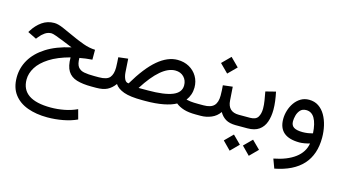

<svg xmlns="http://www.w3.org/2000/svg" viewBox="-92 -883 2825 1572"><g transform="rotate(15 1320.5 -97.5)"><path d="M48.8 85.4Q48.8 4.9 89.6 -65.2Q130.4 -135.3 212.6 -187.7Q294.9 -240.2 418.9 -267.6Q378.9 -284.2 340.1 -299.8Q301.3 -315.4 272.2 -325.9Q243.2 -336.4 231.4 -336.4Q201.7 -336.4 176.5 -319.1Q151.4 -301.8 132.3 -277.3L119.1 -260.7L44.4 -297.4L51.8 -309.1Q84 -361.3 129.2 -392.8Q174.3 -424.3 231.9 -424.3Q262.2 -424.3 306.4 -405.8Q350.6 -387.2 402.3 -362.8Q454.1 -338.4 507.6 -319.1Q561 -299.8 609.9 -298.3V-214.4Q552.2 -210.4 503.4 -200.7Q503.4 -148.9 521.2 -125.2Q539.1 -101.6 573.7 -95.2Q608.4 -88.9 658.2 -88.9H697.8V0H659.7Q584 0 533.4 -15.4Q482.9 -30.8 457.8 -71.3Q432.6 -111.8 432.6 -186.5Q327.6 -158.2 261 -115.5Q194.3 -72.8 162.8 -22Q131.3 28.8 131.3 81.1Q131.3 252.4 381.3 252.4Q436.5 252.4 494.4 241.5Q552.2 230.5 602.5 207L624.5 288.6Q573.2 312.5 507.6 325Q441.9 337.4 374 337.4Q280.3 337.4 206.8 310.8Q133.3 284.2 91.1 228.3Q48.8 172.4 48.8 85.4Z M1116.2 0H1090.3Q986.8 0 932.6 -19.5Q878.4 -39.1 856 -74.2Q827.6 -35.6 792.2 -17.8Q756.8 0 698.2 0H678.2L678.7 -88.9H698.2Q766.6 -88.9 790.3 -117.9Q814 -147 814 -202.1Q814 -225.6 812.3 -245.6Q810.5 -265.6 809.6 -288.6L891.1 -298.3L898.4 -184.1Q900.9 -151.4 912.1 -127.7Q923.3 -104 946.8 -104Q1034.2 -252.4 1117.9 -323Q1201.7 -393.6 1285.6 -393.6Q1341.3 -393.6 1384.5 -369.4Q1427.7 -345.2 1452.1 -303.7Q1476.6 -262.2 1476.6 -210Q1476.1 -147 1439 -98.1Q1453.1 -94.7 1475.8 -91.8Q1498.5 -88.9 1543 -88.9H1557.6V0H1543.5Q1481.4 0 1441.2 -12.7Q1400.9 -25.4 1373.5 -47.9Q1333.5 -25.4 1268.1 -12.7Q1202.6 0 1116.2 0ZM1289.6 -304.7Q1171.9 -304.7 1035.2 -88.9H1114.3Q1253.4 -88.9 1321.8 -116.7Q1390.1 -144.5 1390.1 -205.1Q1390.1 -248 1362.5 -276.4Q1335 -304.7 1289.6 -304.7Z M1695.8 -288.6 1777.3 -298.3 1785.2 -184.1Q1791 -88.9 1884.3 -88.9H1894.5V0H1883.3Q1829.1 0 1796.6 -19.5Q1764.2 -39.1 1744.1 -74.7Q1717.8 -36.1 1674.8 -18.1Q1631.8 0 1585 0H1538.1V-88.9H1585Q1647 -88.9 1673.6 -116.7Q1700.2 -144.5 1700.2 -202.1Q1700.2 -225.6 1699 -246.6Q1697.8 -267.6 1695.8 -288.6ZM1705.1 -531.7 1775.9 -460.9 1705.1 -390.1 1634.3 -460.9Z M1874 -88.9H1980Q2028.8 -88.9 2046.1 -117.2Q2063.5 -145.5 2063.5 -189Q2063.5 -220.7 2057.6 -256.8Q2051.8 -293 2044.9 -329.6L2129.9 -351.1Q2138.2 -312 2143.1 -274.4Q2147.9 -236.8 2147.9 -202.6Q2147.9 -144 2131.8 -98.1Q2115.7 -52.2 2079.1 -26.1Q2042.5 0 1981 0H1874ZM2050.3 77.6 2118.7 145.5 2050.3 214.4 1982.4 145.5ZM1888.2 77.6 1956.5 145.5 1888.2 214.4 1820.3 145.5Z M2592.3 -83.5Q2592.3 201.7 2279.3 261.7L2250.5 184.1Q2362.8 162.6 2429.7 112.5Q2496.6 62.5 2508.8 -13.2Q2490.2 -7.3 2465.8 -2.9Q2441.4 1.5 2422.9 1.5Q2244.6 1.5 2244.6 -149.9Q2244.6 -186 2255.6 -222.4Q2266.6 -258.8 2287.8 -289.3Q2309.1 -319.8 2339.8 -338.4Q2370.6 -356.9 2409.7 -356.9Q2456.1 -356.9 2490.5 -334Q2524.9 -311 2547.4 -272Q2569.8 -232.9 2581.1 -184.1Q2592.3 -135.3 2592.3 -83.5ZM2425.3 -86.9Q2468.3 -86.9 2510.7 -99.6Q2505.9 -181.6 2480.5 -225.3Q2455.1 -269 2408.7 -269Q2376.5 -269 2358.6 -249Q2340.8 -229 2333.7 -201.9Q2326.7 -174.8 2326.7 -152.8Q2326.7 -117.2 2351.1 -102.1Q2375.5 -86.9 2425.3 -86.9Z"/></g></svg>

Font: Vazirmatn UI NL
Style: Regular
Weight: 400
Designer: Saber Rastikerdar
Foundry: Saber Rastikerdar
Version: Version 33.003